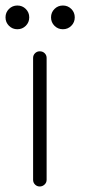

<svg xmlns="http://www.w3.org/2000/svg" viewBox="-26 -676 327 696"><path d="M94 -24Q94 -14 101 -7Q108 0 118 0Q128 0 135.5 -7Q143 -14 143 -24V-466Q143 -476 136 -483Q129 -490 118 -490Q108 -490 101 -483Q94 -476 94 -466ZM6.5 -582.5Q-6 -595 -6 -613Q-6 -631 6.5 -643.5Q19 -656 37 -656Q55 -656 67.5 -643.5Q80 -631 80 -613Q80 -595 67.5 -582.5Q55 -570 37 -570Q19 -570 6.5 -582.5ZM171.5 -582.5Q159 -595 159 -613Q159 -631 171.5 -643.5Q184 -656 202 -656Q220 -656 232.5 -643.5Q245 -631 245 -613Q245 -595 232.5 -582.5Q220 -570 202 -570Q184 -570 171.5 -582.5Z"/></svg>

Font: Quicksand
Style: Regular
Weight: 400
Designer: Andrew Paglinawan
Foundry: Andrew Paglinawan
Version: 1.002